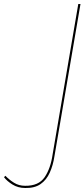

<svg xmlns="http://www.w3.org/2000/svg" viewBox="-205 -720 422 959"><path d="M-178 158Q-160 177 -135.5 192.5Q-111 208 -80 208Q-12 209 18 165Q48 121 58 50L186 -700H197L67 60Q60 106 43.5 142.5Q27 179 -2.5 199.5Q-32 220 -79 219Q-115 219 -143 201.5Q-171 184 -185 165Z"/></svg>

Font: Jost Thin
Style: Italic
Weight: 200
Italic angle: -5°
Version: Version 3.710